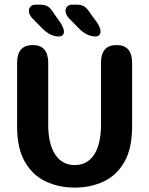

<svg xmlns="http://www.w3.org/2000/svg" viewBox="-20 -818 659 848"><path d="M310 10.5Q240 10.5 182.2 -16.5Q124.5 -43.5 90 -103Q55.5 -162.5 55.5 -259.5V-540Q55.5 -619 124.5 -619Q193 -619 193 -540V-267Q193 -182 223.8 -135.5Q254.5 -89 310 -89Q366 -89 396 -135.5Q426 -182 426 -267V-540Q426 -619 494.5 -619Q563.5 -619 563.5 -540V-259.5Q563.5 -162.5 529.5 -103Q495.5 -43.5 438 -16.5Q380.5 10.5 310 10.5ZM240.5 -657Q220 -657 202.2 -665.8Q184.5 -674.5 164.5 -695L123.5 -736.5Q115 -745.5 111.2 -754Q107.5 -762.5 107.5 -770Q107.5 -782 115.5 -789.8Q123.5 -797.5 137 -797.5H155Q180 -797.5 193 -788.5Q206 -779.5 221.5 -753.5L247 -718Q262.5 -692.5 262.5 -678.5Q262.5 -668.5 256.5 -662.8Q250.5 -657 240.5 -657ZM402.5 -657Q382.5 -657 364.2 -665.8Q346 -674.5 326 -695L285.5 -736.5Q269.5 -753 269.5 -770Q269.5 -782 277.5 -789.8Q285.5 -797.5 299 -797.5H316.5Q341.5 -797.5 354.2 -788.2Q367 -779 383 -753.5L409 -718Q417 -705.5 420.5 -695.8Q424 -686 424 -678.5Q424 -668.5 418 -662.8Q412 -657 402.5 -657Z"/></svg>

Font: Sono ExtraLight Monospace SemiBold
Style: Regular
Weight: 600
Version: Version 2.112